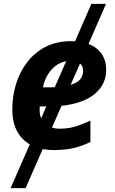

<svg xmlns="http://www.w3.org/2000/svg" viewBox="-20 -770 597 998"><path d="M35 208 135 -20Q92 -44 68 -89.5Q44 -135 44 -201Q44 -270 63.5 -333.5Q83 -397 121.5 -447Q160 -497 217 -526.5Q274 -556 349 -556Q354 -556 359.5 -556Q365 -556 370 -555L455 -750H531L440 -541Q486 -524 509 -489Q532 -454 532 -407Q532 -331 472 -281.5Q412 -232 300 -220L250 -107Q268 -101 289 -101Q332 -101 367 -111Q402 -121 450 -143V-32Q407 -11 363 -0.5Q319 10 260 10Q244 10 230 8.5Q216 7 202 5L113 208ZM203 -316H225Q236 -316 246 -316Q256 -316 265 -317L324 -452Q278 -443 246 -406Q214 -369 203 -316ZM347 -329Q383 -340 397.5 -358.5Q412 -377 412 -402Q412 -427 396 -440ZM194 -155 221 -217H187Q186 -211 186 -206.5Q186 -202 186 -197Q186 -174 194 -155Z"/></svg>

Font: Noto IKEA Latin
Style: Bold Italic
Weight: 700
Italic angle: -12°
Designer: Monotype Design Team
Foundry: Monotype Imaging Inc.
Version: Version 1.0